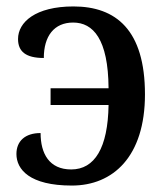

<svg xmlns="http://www.w3.org/2000/svg" viewBox="-20 -566 509 596"><path d="M203 10C331 10 430 -80 430 -273C430 -473 340 -546 208 -546C90 -546 36 -497 36 -445C36 -406 60 -386 116 -386C116 -454 148 -496 207 -496C269 -496 316 -445 317 -292H137V-240H317C315 -107 274 -40 201 -40C133 -40 106 -89 106 -153C58 -153 31 -128 31 -88C31 -40 72 10 203 10Z"/></svg>

Font: Noto Serif SemiCondensed Medium
Style: Regular
Weight: 500
Width: 4
Designer: Monotype Design Team
Foundry: Monotype Imaging Inc.
Version: Version 2.014